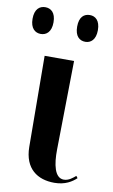

<svg xmlns="http://www.w3.org/2000/svg" viewBox="-88 -794 497 848"><g transform="rotate(10 160.0 -369.5)"><path d="M245 -628C269 -628 291 -645 291 -688C291 -732 269 -748 245 -748C219 -748 198 -732 198 -688C198 -645 219 -628 245 -628ZM45 -628C70 -628 92 -645 92 -688C92 -732 70 -748 45 -748C20 -748 -2 -732 -2 -688C-2 -645 20 -628 45 -628ZM218 9C267 9 297 -11 316 -29L309 -38C296 -27 279 -12 257 -12C216 -12 204 -71 205 -138L211 -536H79L82 -128C83 -30 143 9 218 9Z"/></g></svg>

Font: Noto Serif Display SemiBold
Style: Regular
Weight: 600
Designer: Monotype Design Team
Foundry: Monotype Imaging Inc.
Version: Version 2.009